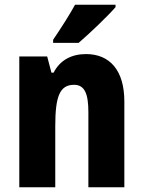

<svg xmlns="http://www.w3.org/2000/svg" viewBox="-20 -786 601 806"><path d="M465 -756V-766H295C271 -722 236 -668 203 -619V-606H310C359 -648 434 -720 465 -756ZM341 -559C281 -559 232 -534 205 -481H196L178 -549H61V0H212V-256C212 -380 230 -430 291 -430C336 -430 351 -391 351 -315V0H502V-360C502 -492 440 -559 341 -559Z"/></svg>

Font: Noto Sans Sinhala UI Condensed ExtraBold
Style: Regular
Weight: 800
Width: 3
Designer: Jelle Bosma - Monotype Design Team
Foundry: Monotype Imaging Inc.
Version: Version 2.006